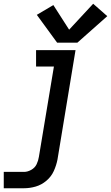

<svg xmlns="http://www.w3.org/2000/svg" viewBox="-57 -797 591 1022"><path d="M-37 205H71Q102 205 133 196Q164 187 190 165Q216 143 229.5 113Q243 83 249 52L345 -530H135V-443H230L150 38Q147 58 138 77Q129 96 109.5 107Q90 118 71 118H-37ZM247 -570H355L514 -711L439 -777L311 -639L227 -770L139 -718Z"/></svg>

Font: Iosevka Sparkle Medium Oblique
Style: Regular
Weight: 500
Italic angle: -9°
Designer: Belleve Invis
Foundry: Belleve Invis
Version: Version 4.5.0; ttfautohint (v1.8.3)